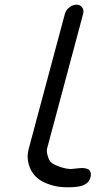

<svg xmlns="http://www.w3.org/2000/svg" viewBox="-20 -789 409 809"><path d="M195.3 -105Q205.3 -95.5 232.1 -86.2Q258.8 -76.9 278.3 -76.9Q282.5 -76.9 290.5 -77.9Q298.6 -78.9 306.2 -79.7Q313.7 -80.6 322.9 -80.9Q332 -81.3 339.2 -79.8Q346.4 -78.4 352.3 -75.2Q358.2 -72 361 -65.2Q363.8 -58.3 362.5 -48.3Q361.3 -38.1 356.8 -30Q352.3 -22 345.6 -17.1Q338.9 -12.2 330.6 -8.5Q322.3 -4.9 313.2 -3.4Q304.2 -2 295.2 -0.9Q286.1 0.2 278.1 0Q270 -0.2 263.4 0Q259.5 0 257.8 0Q222.4 0 187.4 -12Q152.3 -23.9 131.6 -43.9Q110.1 -64.5 101.1 -96.6Q92 -128.7 100.6 -160.4L253.4 -730.7Q257.6 -746.6 272.1 -757.9Q286.6 -769.3 302.2 -769.3Q317.9 -769.3 326.2 -757.9Q334.5 -746.6 330.3 -730.7L178.2 -162.4Q175.5 -152.6 180.8 -133.2Q186 -113.8 195.3 -105Z"/></svg>

Font: Tecnico
Style: GruesoInclinado
Weight: 700
Italic angle: -15°
Version: Version 1.3